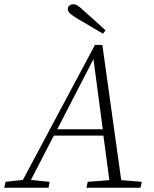

<svg xmlns="http://www.w3.org/2000/svg" viewBox="-48 -886 729 906"><path d="M-28 0 -22 -28 60 -37 400 -674H435L524 -36L621 -28L615 0H360L366 -28L468 -36L440 -246H206L98 -37L186 -28L181 0ZM222 -276H437L393 -607ZM450 -743 438 -727Q408 -744 378.5 -762Q349 -780 320 -796Q294 -812 283 -822Q272 -832 272 -843Q272 -854 280 -860Q288 -866 298 -866Q308 -866 319 -859Q330 -852 351 -832Q375 -811 400 -788.5Q425 -766 450 -743Z"/></svg>

Font: Source Serif Pro Light
Style: Italic
Weight: 300
Italic angle: -12°
Designer: Frank Grießhammer
Foundry: Adobe Systems Incorporated
Version: Version 3.001;hotconv 1.0.111;makeotfexe 2.5.65597